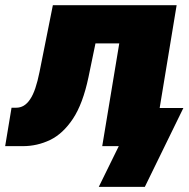

<svg xmlns="http://www.w3.org/2000/svg" viewBox="-55 -561 724 737"><path d="M-35.2 0 -10.7 -147.5H6.8Q22.9 -147.5 36.1 -155.3Q49.3 -163.1 60.5 -179.7Q71.8 -196.3 80.6 -222.4Q89.4 -248.5 96.7 -284.7L147.9 -541H623L533.7 0H337.4L402.8 -394.5H311.5L284.7 -265.1Q263.2 -162.6 224.9 -105Q186.5 -47.4 137.2 -23.7Q87.9 0 32.7 0ZM324.2 156.2 400.9 0H354L378.4 -146.5H648.9L501 156.2Z"/></svg>

Font: Inter 17pt Black
Style: Italic
Weight: 900
Italic angle: -9.3988°
Version: Version 4.001;git-66647c0bb